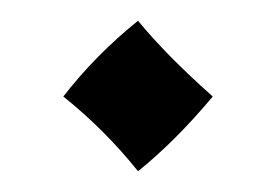

<svg xmlns="http://www.w3.org/2000/svg" viewBox="-20 -318 267 185"><path d="M41 -225Q72 -265 113 -298Q140 -265 185 -225Q149 -182 113 -153Q81 -193 41 -225Z"/></svg>

Font: Mirza
Style: Regular
Weight: 400
Designer: Arabic design by Kourosh Beigpour, Latin design by Eduardo Tunni, engineering by Lasse Fister
Version: Version 1.000